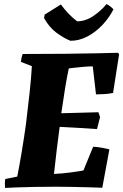

<svg xmlns="http://www.w3.org/2000/svg" viewBox="-20 -920 607 946"><path d="M5 6Q4 -5 4 -16Q4 -27 6 -38L65 -50Q76 -105 87.5 -174.5Q99 -244 108 -309Q118 -390 126 -464.5Q134 -539 137 -594L83 -615Q85 -637 92 -654Q205 -654 299.5 -655Q394 -656 461.5 -657.5Q529 -659 561 -660L567 -653L537 -462Q518 -458 496 -456.5Q474 -455 453 -455L437 -593Q419 -593 394.5 -591Q370 -589 349 -586.5Q328 -584 319 -583Q310 -542 301 -487Q292 -432 282 -362L465 -367L473 -343L458 -284Q414 -287 365 -290Q316 -293 274 -295Q267 -244 260 -186Q253 -128 246 -63Q288 -65 329 -70.5Q370 -76 391 -80L439 -197Q459 -196 479.5 -192.5Q500 -189 519 -184L484 5Q461 4 424 3Q387 2 343.5 1Q300 0 257 0Q199 0 147.5 1Q96 2 58.5 3.5Q21 5 5 6ZM327 -719Q291 -734 256.5 -760Q222 -786 197 -831L200 -848L280 -898Q296 -876 316 -854.5Q336 -833 360 -815Q401 -815 439.5 -841Q478 -867 505 -900Q514 -896 524 -888Q534 -880 539 -874Q519 -834 486 -798.5Q453 -763 412 -741Q371 -719 327 -719Z"/></svg>

Font: Albura ExtraBold
Style: Italic
Weight: 758
Italic angle: -7°
Designer: Mercedes Jáuregui
Foundry: Omnibus-Type Team
Version: Version 1.000; ttfautohint (v1.8.3)